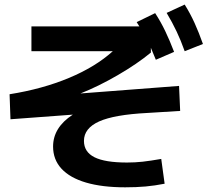

<svg xmlns="http://www.w3.org/2000/svg" viewBox="-20 -801 904 832"><path d="M210 -166Q210 -248.5 295.4 -304.2L25.4 -284.2L21.5 -392.6Q164.6 -415.5 279.1 -463.4Q393.6 -511.2 468.8 -579.1H116.2V-686.5H584L572.3 -705.1L652.3 -744.1Q676.8 -706.5 696 -666.3Q715.3 -626 734.4 -576.2L655.3 -542Q647 -563.5 633.8 -593.8V-573.2Q574.7 -524.4 490.2 -475.3Q405.8 -426.3 328.6 -396L755.9 -428.7L760.7 -320.3L618.2 -311.5Q475.1 -304.2 409.4 -274.7Q343.8 -245.1 343.8 -190.4Q343.8 -142.6 389.4 -119.6Q435.1 -96.7 530.3 -96.7Q565.4 -96.7 598.1 -100.3Q630.9 -104 678.7 -112.3L693.4 -4.9Q651.4 3.4 611.1 7.1Q570.8 10.7 522.5 10.7Q422.9 10.7 353 -9.8Q283.2 -30.3 246.6 -69.8Q210 -109.4 210 -166ZM702.1 -745.1 780.3 -781.2Q804.7 -742.2 823.2 -701.2Q841.8 -660.2 859.4 -610.4L780.3 -579.1Q763.7 -626 745.1 -665Q726.6 -704.1 702.1 -745.1Z"/></svg>

Font: Pretendard GOV
Style: Bold
Weight: 700
Designer: Base glyphs from Inter by Rasmus Andersson; Hangeul glyphs from Noto Sans CJK(Source Han Sans) by Jang Soo-young and Kan
Foundry: Kil Hyung-jin
Version: Version 1.309